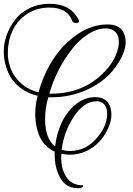

<svg xmlns="http://www.w3.org/2000/svg" viewBox="-114 -771 702 1010"><path d="M145.6 -731.2Q84.8 -731.2 36 -702.4Q-54.4 -648 -70.4 -531.2Q-72.8 -512.8 -72.8 -486.4Q-72.8 -460 -63.2 -427.2Q-49.6 -378.4 -10 -339.2Q29.6 -300 88.8 -285.6Q113.6 -376.8 164 -456.4Q214.4 -536 291.2 -589.2Q368 -642.4 452.8 -642.4Q526.4 -642.4 542.4 -583.2Q547.2 -568 547.2 -551.2Q547.2 -502.4 510.4 -443.2Q452.8 -348 342.4 -298.4Q256 -259.2 156 -259.2H140Q123.2 -200 123.2 -144.8Q123.2 -40.8 176 -0.8Q183.2 -66.4 209.6 -124Q236 -181.6 282.8 -220.8Q329.6 -260 386.4 -260Q452 -260 468 -201.6Q472 -185.6 472 -168.8Q472 -124.8 444 -74.4Q400 3.2 321.6 31.2Q264.8 50.4 208.8 37.6Q208 48 208 58.4Q208 116.8 232.8 156.8Q260.8 204 324 204Q321.6 219.2 297.6 219.2Q233.6 219.2 203.6 166.4Q173.6 113.6 173.6 41.6Q173.6 33.6 173.6 26.4Q104.8 -3.2 82.4 -87.2Q71.2 -127.2 71.2 -172Q71.2 -216.8 84 -267.2Q28 -280 -12.8 -313.6Q-53.6 -347.2 -71.2 -390.4Q-94.4 -447.2 -94.4 -495.2Q-94.4 -543.2 -79.2 -585.6Q-64 -628 -35.6 -666Q-7.2 -704 40.8 -727.6Q88.8 -751.2 146.4 -751.2Q260 -751.2 301.6 -663.2Q306.4 -653.6 290.4 -650.4Q271.2 -648.8 266.4 -659.2Q242.4 -731.2 145.6 -731.2ZM442.4 -621.6Q396.8 -621.6 350 -591.6Q303.2 -561.6 264.8 -512.8Q183.2 -408.8 145.6 -278.4H156.8Q313.6 -278.4 420.8 -378.4Q492 -444.8 508 -521.6Q511.2 -538.4 511.2 -552Q511.2 -593.6 480.8 -612Q465.6 -621.6 442.4 -621.6ZM393.6 -238.4Q328.8 -238.4 275.6 -159.2Q222.4 -80 210.4 16.8Q231.2 23.2 254.4 23.2Q342.4 23.2 402.4 -53.6Q449.6 -112.8 449.6 -170.4Q449.6 -228 408 -236.8Q401.6 -238.4 393.6 -238.4Z"/></svg>

Font: Rouge Script
Style: Regular
Weight: 400
Designer: Sabrina Mariela Lopez
Foundry: Typesenses
Version: Version 1.003